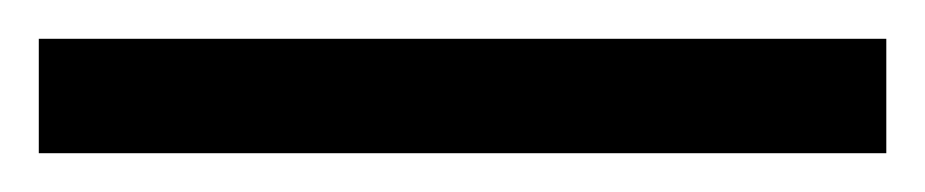

<svg xmlns="http://www.w3.org/2000/svg" viewBox="-25 63 477 99"><path d="M-5 142H432V83H-5Z"/></svg>

Font: Noto Serif Hebrew SemiCondensed
Style: Bold
Weight: 700
Width: 4
Designer: Monotype Design Team
Foundry: Monotype Imaging Inc.
Version: Version 2.004